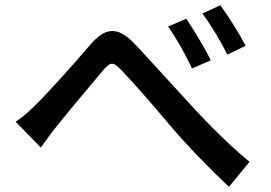

<svg xmlns="http://www.w3.org/2000/svg" viewBox="-20 -737 1040 738"><path d="M696 -665 626 -635C660 -587 691 -531 718 -474L790 -505C768 -552 722 -626 696 -665ZM827 -717 758 -685C793 -638 825 -584 854 -527L924 -561C901 -607 854 -680 827 -717ZM40 -269 137 -170C154 -193 176 -225 199 -253C242 -307 330 -412 374 -464C406 -501 414 -501 448 -466C494 -418 567 -334 632 -257C697 -179 793 -82 860 -19L939 -115C843 -194 746 -297 691 -358C626 -428 551 -512 498 -568C432 -638 384 -632 326 -564C263 -490 168 -384 119 -336C91 -308 67 -286 40 -269Z"/></svg>

Font: Noto Sans T Chinese Medium
Style: Regular
Weight: 500
Designer: Ryoko NISHIZUKA (kana & ideographs); Paul D. Hunt (Latin, Greek & Cyrillic); Wenlong ZHANG (bopomofo); Sandoll Communica
Foundry: Adobe Systems Incorporated
Version: Version 1.000;PS 1;hotconv 1.0.78;makeotf.lib2.5.61930